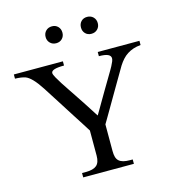

<svg xmlns="http://www.w3.org/2000/svg" viewBox="-128 -991 1018 1099"><g transform="rotate(-15 381.5 -441.0)"><path d="M538.1 -831.5Q538.1 -810.1 523.9 -795.9Q509.8 -781.7 487.8 -781.7Q465.8 -781.7 452.1 -795.9Q438.5 -810.1 438.5 -831.5Q438.5 -853.5 452.1 -867.7Q465.8 -881.8 487.8 -881.8Q509.8 -881.8 523.9 -867.7Q538.1 -853.5 538.1 -831.5ZM328.6 -831.5Q328.6 -810.1 314.7 -795.9Q300.8 -781.7 279.3 -781.7Q257.3 -781.7 243.2 -795.9Q229 -810.1 229 -831.5Q229 -853.5 243.2 -867.7Q257.3 -881.8 279.3 -881.8Q300.8 -881.8 314.7 -867.7Q328.6 -853.5 328.6 -831.5ZM742.2 -647Q718.3 -645 698.5 -638.4Q678.7 -631.8 662.4 -621.3Q646 -610.8 632.6 -595.9Q619.1 -581.1 606.9 -562Q601.6 -552.7 587.4 -528.8Q573.2 -504.9 555.2 -473.9Q537.1 -442.9 516.8 -408.2Q496.6 -373.5 479 -343.3Q461.4 -313 448 -290.3Q434.6 -267.6 430.2 -260.3V-102.1Q430.2 -81.5 434.3 -66.9Q438.5 -52.2 448.5 -43.2Q458.5 -34.2 474.6 -30Q490.7 -25.9 514.2 -25.9H529.3V0H229V-25.9H252Q295.9 -25.9 315.7 -43Q335.4 -60.1 335.4 -100.1V-249.5Q334 -251.5 325.4 -265.1Q316.9 -278.8 303.5 -299.8Q290 -320.8 273.2 -346.9Q256.3 -373 239.3 -400.1Q222.2 -427.2 205.6 -453.1Q189 -479 176 -499.3Q163.1 -519.5 154.8 -532.5Q146.5 -545.4 146 -546.4Q118.7 -588.4 97.4 -610.1Q76.2 -631.8 58.6 -638.2Q47.4 -642.1 32.5 -644.3Q17.6 -646.5 -2 -647V-671.9H288.6V-647Q212.4 -647 212.4 -622.6Q212.4 -614.3 222.9 -595.2Q233.4 -576.2 248.3 -553Q263.2 -529.8 279.8 -505.4Q296.4 -481 308.6 -462.4Q310.5 -459.5 317.6 -448.7Q324.7 -438 334.5 -423.3Q344.2 -408.7 355 -392.1Q365.7 -375.5 375.2 -360.6Q384.8 -345.7 391.8 -334.7Q398.9 -323.7 400.9 -320.8Q403.3 -324.7 414.8 -344.2Q426.3 -363.8 442.1 -391.1Q458 -418.5 476.3 -449.5Q494.6 -480.5 510.5 -507.1Q526.4 -533.7 537.1 -552Q547.9 -570.3 548.8 -572.8Q556.2 -586.9 560.5 -597.4Q564.9 -607.9 564.9 -616.2Q564.9 -631.3 548.1 -639.2Q531.2 -647 495.1 -647V-671.9H742.2Z"/></g></svg>

Font: HM XNiloofar
Style: Regular
Weight: 400
Designer: Hossein Movahhedian
Version: Version 2.8, 2015